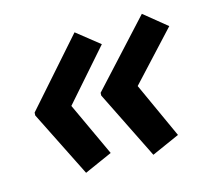

<svg xmlns="http://www.w3.org/2000/svg" viewBox="-73 -573 658 607"><g transform="rotate(-15 256.5 -270.0)"><path d="M247.6 -273.4 248 -282.2 438.5 -489.7 512.2 -429.7 366.7 -272.5 449.7 -90.3 358.4 -49.8ZM29.8 -266.6 30.3 -275.9 217.8 -488.3 291.5 -429.7 147.9 -266.1 229.5 -90.3 138.2 -49.8Z"/></g></svg>

Font: Viking Open Sans Light
Style: Bold Italic
Weight: 600
Italic angle: -12°
Foundry: Ascender Corporation
Version: Version 2.000